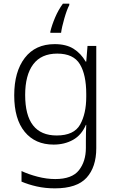

<svg xmlns="http://www.w3.org/2000/svg" viewBox="-20 -784 640 1053"><path d="M315 -604Q319 -635 333 -683.5Q347 -732 360 -756V-764H325Q300 -730 282 -687.5Q264 -645 256 -610V-604ZM118 -263Q118 -372 162 -431Q206 -490 294 -490Q383 -490 418 -432Q453 -374 453 -269V-253Q453 -161 419.5 -101Q386 -41 291 -41Q118 -41 118 -263ZM508 29V-532H460L453 -446H450Q424 -491 383.5 -516.5Q343 -542 280 -542Q174 -542 116 -466.5Q58 -391 58 -261Q58 -131 115.5 -61Q173 9 274 9Q334 9 380.5 -17Q427 -43 451 -99H453Q452 -82 451.5 -57.5Q451 -33 451 -11V27Q451 101 413 149.5Q375 198 283 198Q236 198 186 185Q136 172 98 154V212Q135 228 181.5 238.5Q228 249 281 249Q402 249 455 190.5Q508 132 508 29Z"/></svg>

Font: Noto Sans Mono UI Light
Style: Regular
Weight: 300
Designer: Monotype Design team
Foundry: Monotype Imaging Inc.
Version: 1.000